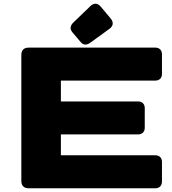

<svg xmlns="http://www.w3.org/2000/svg" viewBox="-20 -1004 915 1024"><path d="M132.8 0H808.6C830.1 0 843.8 -13.7 843.8 -35.2V-140.6C843.8 -162.1 830.1 -175.8 808.6 -175.8H304.7V-287.1H716.8C738.3 -287.1 752 -300.8 752 -322.3V-427.7C752 -449.2 738.3 -462.9 716.8 -462.9H304.7V-574.2H808.6C830.1 -574.2 843.8 -587.9 843.8 -609.4V-714.8C843.8 -736.3 830.1 -750 808.6 -750H132.8C107.4 -750 93.8 -736.3 93.8 -710.9V-39.1C93.8 -13.7 107.4 0 132.8 0ZM461.9 -971.2 371.6 -884.3C354 -867.2 351.6 -849.6 365.2 -833L410.6 -779.3C424.3 -762.7 442.4 -762.2 461.9 -776.4L563.5 -850.1C584.5 -865.2 586.9 -885.3 570.3 -905.3L517.1 -968.8C500.5 -988.3 480.5 -989.3 461.9 -971.2Z"/></svg>

Font: Gyrotrope Black
Style: Regular
Weight: 900
Designer: David Moles
Version: Version 1.003;Glyphs 3.3.1 (3343)